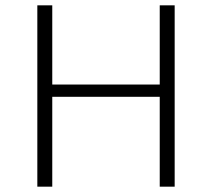

<svg xmlns="http://www.w3.org/2000/svg" viewBox="-20 -700 795 720"><path d="M635 -680V0H579V-337H176V0H120V-680H176V-383H579V-680Z"/></svg>

Font: Martel Sans ExtraLight
Style: Regular
Weight: 275
Designer: Dan Reynolds and Mathieu Réguer
Foundry: Dan Reynolds and Mathieu Réguer
Version: Version 1.002; ttfautohint (v1.1) -l 5 -r 5 -G 72 -x 0 -D la